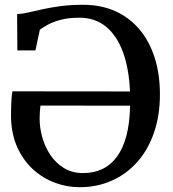

<svg xmlns="http://www.w3.org/2000/svg" viewBox="-20 -771 721 802"><path d="M312 11Q259.5 11 209.2 -7.8Q159 -26.5 118.2 -63.5Q77.5 -100.5 52.5 -155.2Q27.5 -210 26 -282.5Q26 -314 27.2 -343Q28.5 -372 32 -389.5L523 -389Q519 -483.5 493.8 -552.8Q468.5 -622 422.8 -659.5Q377 -697 312 -697Q267 -697 234.5 -688.5Q202 -680 180.5 -668.2Q159 -656.5 146.5 -647L128 -560.5H52.5L51.5 -712Q72.5 -713 98.8 -719Q125 -725 158.5 -732.5Q192 -740 234 -745.5Q276 -751 328 -751Q401.5 -751 460.5 -724.8Q519.5 -698.5 561.2 -649.8Q603 -601 625.5 -531.8Q648 -462.5 648 -376.5Q648 -288.5 623.2 -216.8Q598.5 -145 553.2 -94.2Q508 -43.5 446.5 -16.2Q385 11 312 11ZM327 -48Q371 -48 406.5 -64.5Q442 -81 467.8 -115.5Q493.5 -150 507.8 -203.2Q522 -256.5 523.5 -329.5L149 -330Q147.5 -316.5 146.5 -303.5Q145.5 -290.5 145.5 -275.5Q145.5 -237 156.8 -197Q168 -157 190.8 -123.2Q213.5 -89.5 247.5 -68.8Q281.5 -48 327 -48Z"/></svg>

Font: Merriweather Medium
Style: Regular
Weight: 500
Version: Version 2.100